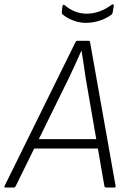

<svg xmlns="http://www.w3.org/2000/svg" viewBox="-42 -837 572 857"><path d="M-18 0Q-21 0 -22 -1.5Q-23 -3 -22 -6L295 -649Q298 -655 302 -655H353Q359 -655 360 -649L474 -7Q475 0 469 0H431Q426 0 424 -6L340 -491Q336 -520 331.5 -550Q327 -580 322 -610H321Q308 -580 294 -550Q280 -520 266 -490L28 -6Q25 0 20 0ZM100 -174 118 -216H399L404 -174ZM340 -735Q313 -735 285 -745.5Q257 -756 237 -773Q233 -777 234 -786L237 -810Q238 -815 241 -815.5Q244 -816 248 -813Q269 -795 293.5 -785.5Q318 -776 344 -776Q373 -776 400.5 -785.5Q428 -795 457 -816Q461 -818 464 -817Q467 -816 466 -812L461 -782Q460 -778 459 -776Q458 -774 456 -772Q432 -754 402 -744.5Q372 -735 340 -735Z"/></svg>

Font: Sofia Sans Semi Condensed Light
Style: Italic
Weight: 300
Italic angle: -9°
Version: Version 4.100